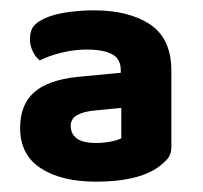

<svg xmlns="http://www.w3.org/2000/svg" viewBox="-20 -642 394 372"><path d="M166 -365Q180 -365 193.5 -367.5Q207 -370 215 -374V-433L164 -428Q142 -426 129.5 -419Q117 -412 117 -398Q117 -383 128.5 -374Q140 -365 166 -365ZM161 -622Q230 -622 271 -594.5Q312 -567 312 -505V-357Q312 -342 303 -332.5Q294 -323 282 -315Q242 -290 166 -290Q99 -290 59 -316Q19 -342 19 -394Q19 -439 46 -463Q73 -487 130 -493L214 -501V-506Q214 -528 197 -537Q180 -546 148 -546Q124 -546 99.5 -540Q75 -534 57 -525Q49 -531 43.5 -542.5Q38 -554 38 -566Q38 -582 45 -591Q52 -600 68 -607Q86 -615 112 -618.5Q138 -622 161 -622Z"/></svg>

Font: Baloo 2
Style: Bold
Weight: 700
Designer: Sarang Kulkarni and Ek Type
Foundry: Ek Type
Version: Version 1.640;hotconv 1.0.111;makeotfexe 2.5.65597; ttfautoh